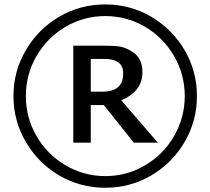

<svg xmlns="http://www.w3.org/2000/svg" viewBox="-20 -762 969 884"><path d="M886.7 -319.8C886.7 -396.5 867.7 -466.8 830.1 -531.2C792 -595.7 740.7 -647 676.3 -685.1C611.3 -722.7 541 -741.7 464.4 -741.7C387.7 -741.7 317.4 -722.7 252.9 -685.1C188 -647 136.7 -595.7 99.1 -531.2C61 -466.8 42 -396.5 42 -319.8C42 -243.2 61 -172.9 99.1 -108.4C136.7 -43.5 188 7.8 252.9 45.9C317.4 83.5 387.7 102.5 464.4 102.5C541 102.5 611.3 83.5 676.3 45.9C740.7 7.8 792 -43.5 830.1 -108.4C867.7 -172.9 886.7 -243.2 886.7 -319.8ZM830.6 -319.8C830.6 -252.9 814 -191.4 781.2 -135.3C748.5 -78.6 704.1 -33.7 647.9 -1C591.8 32.2 530.8 48.8 464.8 48.8C398.9 48.8 337.9 32.2 281.7 -1C225.6 -33.7 181.2 -78.6 148.4 -135.3C115.7 -191.4 99.1 -252.9 99.1 -319.8C99.1 -386.7 115.7 -448.2 148.4 -504.4C181.2 -560.5 225.6 -605.5 281.7 -638.7C337.9 -671.4 398.9 -688 464.8 -688C530.8 -688 591.8 -671.4 647.9 -638.7C704.1 -605.5 748.5 -560.5 781.2 -504.4C814 -448.2 830.6 -386.7 830.6 -319.8ZM538.1 -300.3C599.1 -325.2 635.7 -367.2 635.7 -429.2C635.7 -478 619.1 -507.3 580.1 -529.3C563 -539.1 545.9 -545.4 529.3 -547.9C512.7 -550.3 487.3 -551.8 453.6 -551.8H317.4V-105H397.9V-278.3H458L596.2 -105H707ZM546.9 -423.8C546.9 -393.1 540 -375.5 522.9 -360.4C507.8 -346.7 481.9 -339.8 445.8 -339.8H397.9V-490.7H454.1C486.8 -490.7 504.9 -487.3 520.5 -477.5C539.6 -465.8 546.9 -448.7 546.9 -423.8Z"/></svg>

Font: SG Kara
Style: Regular
Weight: 400
Designer: Damoon Khanjanzadeh
Version: Version 1.000